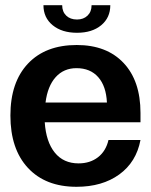

<svg xmlns="http://www.w3.org/2000/svg" viewBox="-20 -705 582 738"><path d="M274 13Q155 13 87.5 -59.5Q20 -132 20 -261Q20 -389 87.5 -460.5Q155 -532 275 -532Q390 -532 455 -463Q520 -394 520 -271V-235H152Q157 -160 190.5 -118.5Q224 -77 282 -77Q326 -77 356.5 -100.5Q387 -124 397 -167H520Q504 -82 438.5 -34.5Q373 13 274 13ZM391 -311Q388 -374 357.5 -408.5Q327 -443 274 -443Q225 -443 194 -408.5Q163 -374 155 -311ZM276 -579Q218 -579 182.5 -608Q147 -637 147 -685H219Q219 -660 234.5 -645Q250 -630 276 -630Q301 -630 316.5 -645Q332 -660 332 -685H404Q404 -637 369 -608Q334 -579 276 -579Z"/></svg>

Font: Non Bureau Medium
Style: Regular
Weight: 500
Designer: Jona Saucedo
Foundry: Non Foundry
Version: Version 1.000; ttfautohint (v1.8.4)